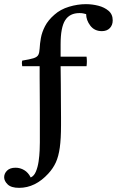

<svg xmlns="http://www.w3.org/2000/svg" viewBox="-80 -650 573 925"><path d="M12 255Q-26 255 -43 238.5Q-60 222 -60 204Q-60 186 -46 172Q-32 158 -5 158Q17 158 36.5 169.5Q56 181 68 205Q84 198 93 176.5Q102 155 106 127.5Q110 100 111 75Q112 50 112 36Q112 15 112 -23Q112 -61 112 -107Q112 -153 111.5 -198.5Q111 -244 111 -279.5Q111 -315 111 -331H27Q24 -346 27 -358Q64 -364 81.5 -369.5Q99 -375 104.5 -385.5Q110 -396 111 -416Q112 -439 117 -467Q122 -495 137 -524Q152 -553 182 -579Q211 -605 252.5 -617.5Q294 -630 334 -630Q364 -630 393.5 -622.5Q423 -615 443 -598Q463 -581 463 -552Q463 -529 449 -514.5Q435 -500 411 -500Q375 -500 355 -526.5Q335 -553 335 -582Q328 -584 320.5 -585.5Q313 -587 303 -587Q256 -587 234 -552.5Q212 -518 212 -437Q212 -427 212 -411.5Q212 -396 212 -377H337Q340 -355 337 -331H212Q213 -289 213 -243Q213 -197 213.5 -155.5Q214 -114 214 -85Q214 -56 214 -47Q214 19 208 61.5Q202 104 189 132.5Q176 161 153 186Q90 255 12 255Z"/></svg>

Font: Tiro Devanagari Marathi
Style: Regular
Weight: 400
Designer: Devanagari: John Hudson & Fiona Ross. Latin: John Hudson.
Foundry: Tiro Typeworks Ltd.
Version: Version 1.52